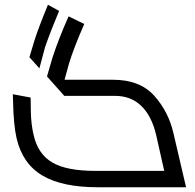

<svg xmlns="http://www.w3.org/2000/svg" viewBox="-20 -789 822 809"><path d="M146 -501 104 -548 125 -618Q141 -669 182 -769L229 -743Q196 -665 170 -591ZM764 0H392Q242 0 158.5 -49.5Q75 -99 50 -206Q37 -262 35 -363L34 -392L109 -378Q109 -371 110 -317.5Q111 -264 122 -219Q140 -140 200 -104.5Q260 -69 382 -69H672L638 -220Q619 -301 575 -343Q531 -385 466 -385H251L178 -467L202 -549Q228 -628 269 -720L335 -688Q290 -585 271 -522L252 -453H456Q569 -453 629.5 -386Q690 -319 711 -227Z"/></svg>

Font: Cairo
Style: Italic
Weight: 400
Italic angle: -13°
Designer: Mohamed Gaber, Accademia di Belle Arti di Urbino and others
Foundry: Kief Type Foundry, Accademia di Belle Arti di Urbino and others
Version: Version 3.011